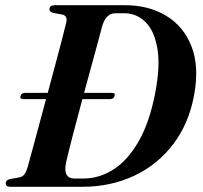

<svg xmlns="http://www.w3.org/2000/svg" viewBox="-20 -720 784 740"><path d="M2 -14Q2 -26 19 -30L53 -36Q65.5 -38 73 -46.8Q80.5 -55.5 87 -77.5Q97.5 -115.5 116.8 -187Q136 -258.5 157.5 -338H68.5Q56 -338 59 -350Q63 -362 76.5 -362H164Q179.5 -419.5 194 -473.8Q208.5 -528 219.5 -570.2Q230.5 -612.5 235.5 -634Q241.5 -659 219.5 -664L186 -670Q170.5 -674 170.5 -684.5Q170.5 -700 192.5 -700H461.5Q553 -700 620.5 -659.2Q688 -618.5 718.2 -541Q748.5 -463.5 728 -353Q708 -244 648 -164.8Q588 -85.5 497.5 -42.8Q407 0 295.5 0H20Q2 0 2 -14ZM302 -32Q363 -32 417.5 -67Q472 -102 513.8 -174.2Q555.5 -246.5 577.5 -358Q598.5 -465 586.5 -533.8Q574.5 -602.5 540 -635.8Q505.5 -669 459 -669H424.5Q389 -669 374 -620Q368 -596.5 357 -556Q346 -515.5 332.2 -465.2Q318.5 -415 304 -362H412Q425.5 -362 421.5 -350Q418 -338 404.5 -338H297.5Q277 -262 259.5 -194.5Q242 -127 234.5 -93Q222 -32 267 -32Z"/></svg>

Font: Fraunces 72pt S000 SemiBold
Style: Italic
Weight: 600
Italic angle: -16°
Version: Version 1.000; ttfautohint (v1.8.3)